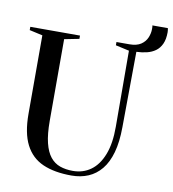

<svg xmlns="http://www.w3.org/2000/svg" viewBox="-93 -946 933 1037"><g transform="rotate(10 373.0 -428.0)"><path d="M368.5 9.5Q274.5 9.5 211 -18.5Q147.5 -46.5 115 -110Q82.5 -173.5 82.5 -279V-709L10.5 -725V-743H283V-725L202 -709V-261.5Q202 -188 213.8 -140.5Q225.5 -93 247.5 -65.8Q269.5 -38.5 300.8 -27.5Q332 -16.5 371 -16.5Q427 -16.5 469.2 -46.8Q511.5 -77 535.5 -138.5Q559.5 -200 559 -292.5L557.5 -708.5L483 -725V-743H554Q593.5 -743 616.8 -758.5Q640 -774 650 -797.8Q660 -821.5 660 -845Q660 -852 659.8 -856.8Q659.5 -861.5 658.5 -865H743.5Q744.5 -859.5 745.2 -854Q746 -848.5 746 -843Q746 -804 734.2 -778.5Q722.5 -753 702 -738.2Q681.5 -723.5 654.8 -717Q628 -710.5 598 -709.5L594.5 -295.5Q594 -214 577.8 -156.2Q561.5 -98.5 531.5 -62Q501.5 -25.5 460.2 -8Q419 9.5 368.5 9.5Z"/></g></svg>

Font: Merriweather 144pt Medium
Style: Regular
Weight: 500
Version: Version 2.100